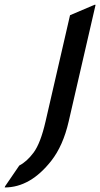

<svg xmlns="http://www.w3.org/2000/svg" viewBox="-80 -577 424 811"><path d="M-58.6 210 1.5 122.1Q33.2 106 62 67.4Q91.3 27.8 112.3 -63.5L215.8 -512.7L318.8 -556.6H323.7L210 -63.5Q186.5 38.6 136.7 102.1Q48.3 214.8 -60.1 214.8Z"/></svg>

Font: Nova Script
Style: Regular
Weight: 400
Italic angle: -13°
Version: Version 2.001